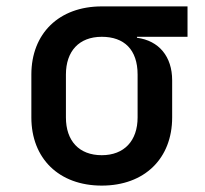

<svg xmlns="http://www.w3.org/2000/svg" viewBox="-20 -570 640 600"><path d="M566 -550H298C164 -550 78 -465 78 -337V-203C78 -75 164 10 298 10C432 10 518 -75 518 -203V-319C518 -393 477 -443 408 -452V-455H566ZM410 -203C410 -130 368 -85 298 -85C227 -85 186 -130 186 -203V-337C186 -410 227 -455 298 -455C368 -455 410 -415 410 -337Z"/></svg>

Font: Tekne LDO SemiBold
Style: Regular
Weight: 600
Monospace: yes
Designer: Alessio Laiso, Mario Rullo, Paolo Rosset
Foundry: Alessio Laiso
Version: Version 1.000;hotconv 1.0.109;makeotfexe 2.5.65596